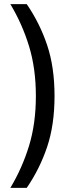

<svg xmlns="http://www.w3.org/2000/svg" viewBox="-20 -770 353 926"><path d="M153 -307Q153 -440 120 -547.5Q87 -655 30 -750H109Q172 -658 207.5 -552Q243 -446 243 -307Q243 -168 207.5 -62Q172 44 109 136H30Q87 41 120 -66.5Q153 -174 153 -307Z"/></svg>

Font: Cabin
Style: Regular
Weight: 400
Designer: Pablo Impallari
Foundry: Pablo Impallari. http://www.impallari.com Igino Marini. http://www.ikern.com
Version: Version 2.001